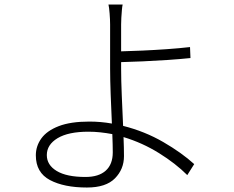

<svg xmlns="http://www.w3.org/2000/svg" viewBox="-20 -796 1040 853"><path d="M188 -106.9Q188 -63 231.9 -36.4Q275.9 -9.8 359.9 -9.8Q418.5 -9.8 449.7 -37.8Q481 -65.9 481 -119.1Q481 -133.8 480.5 -154.5Q480 -175.3 479 -200.2Q452.6 -205.1 426.3 -208Q399.9 -210.9 373 -210.9Q283.7 -210.9 235.8 -182.1Q188 -153.3 188 -106.9ZM524.9 -775.9Q522.9 -767.6 521.5 -751Q520 -734.4 519 -716.8Q518.1 -699.2 518.1 -687V-567.9Q559.1 -568.8 612.8 -571.3Q666.5 -573.7 721.9 -577.6Q777.3 -581.5 824.2 -586.9L826.2 -538.1Q779.3 -533.2 723.6 -529.5Q668 -525.9 613.8 -523.4Q559.6 -521 518.1 -520V-491.2Q518.1 -440.9 521 -371.6Q523.9 -302.2 526.9 -236.8Q623.5 -212.4 705.6 -164.8Q787.6 -117.2 842.8 -66.9L812 -18.1Q760.3 -69.8 686.5 -115.7Q612.8 -161.6 528.8 -187Q529.8 -162.1 530.3 -140.6Q530.8 -119.1 530.8 -102.1Q530.8 -44.4 490.7 -3.7Q450.7 37.1 366.2 37.1Q264.6 37.1 201.9 3.9Q139.2 -29.3 139.2 -106Q139.2 -147 163.8 -181.2Q188.5 -215.3 241 -235.6Q293.5 -255.9 377 -255.9Q427.7 -255.9 477.1 -247.1Q474.1 -309.1 471.7 -375.7Q469.2 -442.4 469.2 -491.2V-687Q469.2 -708 467 -736.1Q464.8 -764.2 461.9 -775.9Z"/></svg>

Font: Source Han Sans CN Light
Style: Regular
Weight: 300
Designer: Ryoko NISHIZUKA  (kana, bopomofo & ideographs); Paul D. Hunt (Latin, Greek & Cyrillic); Sandoll Communications , Soo-you
Foundry: Adobe
Version: Version 2.000;hotconv 1.0.107;makeotfexe 2.5.65593